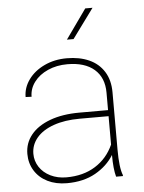

<svg xmlns="http://www.w3.org/2000/svg" viewBox="-54 -793 635 845"><g transform="rotate(-5 264.0 -370.5)"><path d="M262.2 -619.6 354.5 -749.5H386.7L291.5 -619.6ZM425.3 0Q415.5 -35.2 415.5 -96.7Q386.7 -49.8 334 -20Q281.2 9.8 207.5 9.8Q159.2 9.8 122.3 -8.5Q85.4 -26.9 65.2 -59.6Q44.9 -92.3 44.9 -133.8Q44.9 -181.2 74.2 -217.5Q103.5 -253.9 158.7 -274.4Q213.9 -294.9 289.1 -294.9H415.5V-372.1Q415.5 -438.5 373.5 -475.1Q331.5 -511.7 254.4 -511.7Q207 -511.7 168.5 -494.6Q129.9 -477.5 107.7 -448Q85.4 -418.5 85.4 -382.8L59.1 -383.8Q59.1 -424.8 84.5 -460.2Q109.9 -495.6 154.5 -516.8Q199.2 -538.1 254.4 -538.1Q310.1 -538.1 352.3 -519.3Q394.5 -500.5 418.2 -462.9Q441.9 -425.3 441.9 -371.1V-118.2Q441.9 -38.1 455.6 -4.4V0ZM415.5 -142.6V-268.1H288.1Q221.7 -268.1 172.6 -250.7Q123.5 -233.4 97.4 -202.4Q71.3 -171.4 71.3 -131.8Q71.3 -100.1 88.6 -73.5Q106 -46.9 137.2 -31.5Q168.5 -16.1 207.5 -16.1Q282.2 -16.1 335.4 -49.6Q388.7 -83 415.5 -142.6Z"/></g></svg>

Font: Mardoto Thin
Style: Regular
Weight: 250
Designer: Christian Robertson, Vahan Hovhannisyan
Foundry: Google
Version: Version 1.000